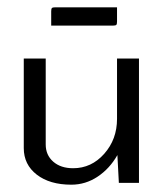

<svg xmlns="http://www.w3.org/2000/svg" viewBox="-20 -500 450 525"><path d="M120 -430V-469Q120 -476 122 -478Q124 -480 131 -480H300V-441Q300 -434 298 -432Q296 -430 289 -430ZM360 0H305L301 -76Q280 -39 247 -17Q214 5 175 5Q116 5 80.5 -22.5Q45 -50 45 -95V-340H105V-105Q105 -76 125.5 -58Q146 -40 180 -40Q230 -40 265 -79.5Q300 -119 300 -175V-340H360Z"/></svg>

Font: Glametrix
Style: Regular
Weight: 500
Designer: gluk
Foundry: gluk
Version: Version 0.40